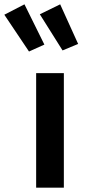

<svg xmlns="http://www.w3.org/2000/svg" viewBox="-90 -867 392 887"><path d="M-70 -799 44 -629 115 -661 23 -847ZM94 -801 199 -634 271 -664 188 -847ZM77 -529V0H205V-529Z"/></svg>

Font: Fira Sans Medium
Style: Regular
Weight: 500
Designer: Carrois Corporate & Edenspiekermann AG
Foundry: Carrois Corporate GbR & Edenspiekermann AG
Version: Version 4.203